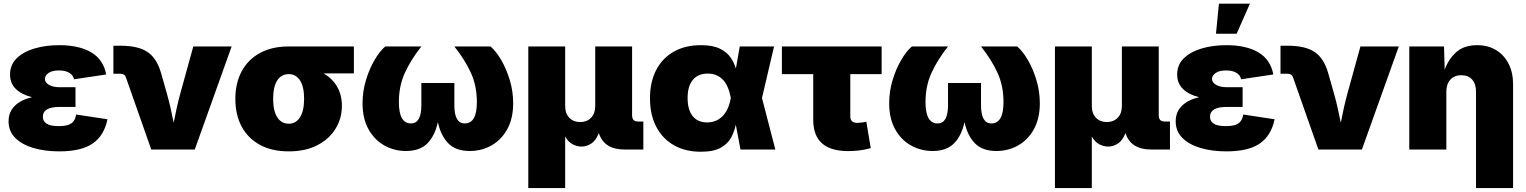

<svg xmlns="http://www.w3.org/2000/svg" viewBox="-20 -792 8084 1017"><path d="M293.9 9.8Q217.3 9.8 156.5 -8.3Q95.7 -26.4 60.5 -61.8Q25.4 -97.2 25.4 -149.4Q25.4 -198.7 57.9 -231Q90.3 -263.2 149.4 -277.3Q96.7 -290 64.9 -319.8Q33.2 -349.6 33.2 -397.5Q33.2 -448.2 67.9 -482.7Q102.5 -517.1 161.9 -534.9Q221.2 -552.7 293.9 -552.7Q398.9 -552.7 463.4 -514.6Q527.8 -476.6 542.5 -397.5L372.1 -372.1Q367.7 -393.6 347.2 -406.2Q326.7 -418.9 293 -418.9Q255.4 -418.9 236.6 -405Q217.8 -391.1 217.8 -374Q217.8 -355 239.5 -342.5Q261.2 -330.1 294.9 -330.1H379.9V-225.6H294.9Q207 -225.6 207 -172.9Q207 -150.9 226.1 -137.5Q245.1 -124 292 -124Q336.9 -124 357.7 -138.4Q378.4 -152.8 383.3 -185.5L549.3 -160.2Q531.7 -74.2 471.4 -32.2Q411.1 9.8 293.9 9.8Z M781.2 0 646.5 -383.3Q640.6 -401.4 617.2 -401.4H580.6V-549.8H619.1Q712.4 -549.8 761.7 -516.4Q811 -482.9 833.5 -403.8L863.8 -296.9Q874.5 -259.3 883.1 -221.2Q891.6 -183.1 899.9 -142.1Q907.7 -183.1 916.3 -221.2Q924.8 -259.3 935.1 -296.9L1003.9 -545.9H1207L1011.7 0Z M1509.3 9.8Q1420.4 9.8 1356.9 -24.7Q1293.5 -59.1 1260 -121.6Q1226.6 -184.1 1226.6 -268.1Q1226.6 -351.6 1260 -414.1Q1293.5 -476.6 1356.9 -511.2Q1420.4 -545.9 1509.3 -545.9H1854.5V-403.3H1694.3Q1740.2 -376.5 1765.6 -333Q1791 -289.6 1791 -231.4Q1791 -165.5 1757.6 -110.6Q1724.1 -55.7 1661.1 -22.9Q1598.1 9.8 1509.3 9.8ZM1509.3 -399.4Q1470.7 -399.4 1448.7 -366.2Q1426.8 -333 1426.8 -268.1Q1426.8 -204.6 1448.7 -170.7Q1470.7 -136.7 1509.3 -136.7Q1547.4 -136.7 1569.1 -170.7Q1590.8 -204.6 1590.8 -268.1Q1590.8 -333 1569.1 -366.2Q1547.4 -399.4 1509.3 -399.4Z M2130.4 7.8Q2068.4 7.8 2015.9 -21.5Q1963.4 -50.8 1931.9 -107.4Q1900.4 -164.1 1900.4 -245.1Q1900.4 -308.1 1918.5 -367.9Q1936.5 -427.7 1964.4 -474.9Q1992.2 -522 2020.5 -545.9H2211.9Q2156.7 -476.1 2124.8 -406.7Q2092.8 -337.4 2092.8 -251Q2092.8 -138.2 2156.7 -138.2Q2211.9 -138.2 2211.9 -234.4V-352.5H2386.7V-234.4Q2386.7 -138.2 2441.9 -138.2Q2505.9 -138.2 2505.9 -251Q2505.9 -337.9 2473.9 -407.2Q2441.9 -476.6 2386.7 -545.9H2578.1Q2606.9 -522 2634.5 -474.9Q2662.1 -427.7 2680.2 -367.9Q2698.2 -308.1 2698.2 -245.1Q2698.2 -164.1 2666.7 -107.4Q2635.3 -50.8 2583 -21.5Q2530.8 7.8 2468.3 7.8Q2394 7.8 2354.2 -33.2Q2314.5 -74.2 2299.3 -145.5Q2284.2 -74.2 2244.4 -33.2Q2204.6 7.8 2130.4 7.8Z M2778.3 204.1V-545.9H2973.6V-230.5Q2973.6 -190.9 2995.6 -168.2Q3017.6 -145.5 3053.2 -145.5Q3088.9 -145.5 3110.8 -168.2Q3132.8 -190.9 3132.8 -230.5V-545.9H3328.1V-180.7Q3328.1 -148.4 3359.4 -148.4H3387.7V0H3288.1Q3180.2 0 3151.9 -86.9Q3136.2 -46.9 3111.3 -31.2Q3086.4 -15.6 3061 -15.6Q3037.1 -15.6 3013.7 -27.6Q2990.2 -39.6 2973.6 -68.8V204.1Z M3692.4 11.7Q3609.9 11.7 3549.3 -22.9Q3488.8 -57.6 3455.8 -121.1Q3422.9 -184.6 3422.9 -271.5Q3422.9 -358.4 3455.8 -421.4Q3488.8 -484.4 3549.3 -518.6Q3609.9 -552.7 3692.4 -552.7Q3755.4 -552.7 3792.7 -534.4Q3830.1 -516.1 3849.6 -487.8Q3869.1 -459.5 3877.9 -428.7L3898.4 -545.9H4080.1L4016.1 -272.9L4086.9 0H3902.3L3877.4 -131.8Q3870.6 -98.1 3853.8 -65.2Q3836.9 -32.2 3799.1 -10.3Q3761.2 11.7 3692.4 11.7ZM3851.1 -272.9 3850.6 -274.4Q3838.4 -341.3 3807.1 -371.8Q3775.9 -402.3 3729 -402.3Q3677.7 -402.3 3649.9 -368.9Q3622.1 -335.4 3622.1 -273.4Q3622.1 -210.9 3648.9 -177.2Q3675.8 -143.6 3725.1 -143.6Q3774.9 -143.6 3807.4 -176.8Q3839.8 -210 3850.6 -271.5Z M4472.7 8.3Q4287.6 8.3 4287.6 -157.2V-399.4H4121.6V-545.9H4649.9V-399.4H4483.9V-175.3Q4483.9 -141.1 4521 -141.1Q4529.8 -141.1 4546.6 -143.3Q4563.5 -145.5 4568.8 -147.5L4592.3 -7.3Q4558.6 2 4528.8 5.1Q4499 8.3 4472.7 8.3Z M4919.9 7.8Q4857.9 7.8 4805.4 -21.5Q4752.9 -50.8 4721.4 -107.4Q4689.9 -164.1 4689.9 -245.1Q4689.9 -308.1 4708 -367.9Q4726.1 -427.7 4753.9 -474.9Q4781.7 -522 4810.1 -545.9H5001.5Q4946.3 -476.1 4914.3 -406.7Q4882.3 -337.4 4882.3 -251Q4882.3 -138.2 4946.3 -138.2Q5001.5 -138.2 5001.5 -234.4V-352.5H5176.3V-234.4Q5176.3 -138.2 5231.4 -138.2Q5295.4 -138.2 5295.4 -251Q5295.4 -337.9 5263.4 -407.2Q5231.4 -476.6 5176.3 -545.9H5367.7Q5396.5 -522 5424.1 -474.9Q5451.7 -427.7 5469.7 -367.9Q5487.8 -308.1 5487.8 -245.1Q5487.8 -164.1 5456.3 -107.4Q5424.8 -50.8 5372.6 -21.5Q5320.3 7.8 5257.8 7.8Q5183.6 7.8 5143.8 -33.2Q5104 -74.2 5088.9 -145.5Q5073.7 -74.2 5033.9 -33.2Q4994.1 7.8 4919.9 7.8Z M5567.9 204.1V-545.9H5763.2V-230.5Q5763.2 -190.9 5785.2 -168.2Q5807.1 -145.5 5842.8 -145.5Q5878.4 -145.5 5900.4 -168.2Q5922.4 -190.9 5922.4 -230.5V-545.9H6117.7V-180.7Q6117.7 -148.4 6148.9 -148.4H6177.2V0H6077.6Q5969.7 0 5941.4 -86.9Q5925.8 -46.9 5900.9 -31.2Q5876 -15.6 5850.6 -15.6Q5826.7 -15.6 5803.2 -27.6Q5779.8 -39.6 5763.2 -68.8V204.1Z M6476.1 9.8Q6399.4 9.8 6338.6 -8.3Q6277.8 -26.4 6242.7 -61.8Q6207.5 -97.2 6207.5 -149.4Q6207.5 -198.7 6240 -231Q6272.5 -263.2 6331.5 -277.3Q6278.8 -290 6247.1 -319.8Q6215.3 -349.6 6215.3 -397.5Q6215.3 -448.2 6250 -482.7Q6284.7 -517.1 6344 -534.9Q6403.3 -552.7 6476.1 -552.7Q6581.1 -552.7 6645.5 -514.6Q6710 -476.6 6724.6 -397.5L6554.2 -372.1Q6549.8 -393.6 6529.3 -406.2Q6508.8 -418.9 6475.1 -418.9Q6437.5 -418.9 6418.7 -405Q6399.9 -391.1 6399.9 -374Q6399.9 -355 6421.6 -342.5Q6443.4 -330.1 6477.1 -330.1H6562V-225.6H6477.1Q6389.2 -225.6 6389.2 -172.9Q6389.2 -150.9 6408.2 -137.5Q6427.2 -124 6474.1 -124Q6519 -124 6539.8 -138.4Q6560.5 -152.8 6565.4 -185.5L6731.4 -160.2Q6713.9 -74.2 6653.6 -32.2Q6593.3 9.8 6476.1 9.8ZM6420.9 -613.3 6436.5 -772.5H6600.6L6530.3 -613.3Z M6963.4 0 6828.6 -383.3Q6822.8 -401.4 6799.3 -401.4H6762.7V-549.8H6801.3Q6894.5 -549.8 6943.8 -516.4Q6993.2 -482.9 7015.6 -403.8L7045.9 -296.9Q7056.6 -259.3 7065.2 -221.2Q7073.7 -183.1 7082 -142.1Q7089.8 -183.1 7098.4 -221.2Q7106.9 -259.3 7117.2 -296.9L7186 -545.9H7389.2L7193.8 0Z M7641.1 -306.6V0H7444.8V-545.9H7628.9L7632.3 -422.9Q7652.3 -478.5 7693.4 -515.6Q7734.4 -552.7 7804.2 -552.7Q7862.3 -552.7 7905 -526.4Q7947.8 -500 7971.2 -453.6Q7994.6 -407.2 7994.6 -347.7V204.1H7798.3V-306.6Q7798.3 -347.2 7777.8 -370.4Q7757.3 -393.6 7720.2 -393.6Q7684.1 -393.6 7662.6 -370.4Q7641.1 -347.2 7641.1 -306.6Z"/></svg>

Font: Inter Black
Style: Regular
Weight: 900
Designer: Rasmus Andersson
Foundry: rsms
Version: Version 4.000;git-a52131595